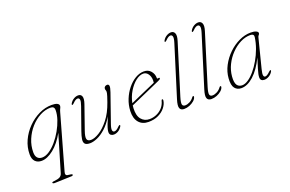

<svg xmlns="http://www.w3.org/2000/svg" viewBox="-115 -1143 2741 1816"><g transform="rotate(-20 1256.0 -235.0)"><path d="M175.5 246.5Q166.5 247 159.2 244.5Q152 242 152 236.5Q152 234 156.5 231.2Q161 228.5 174 227.5Q215 223.5 233 212.8Q251 202 257.5 180L367 -188.5Q315.5 -95.5 250.8 -44Q186 7.5 129 7.5Q89.5 7.5 65.8 -16.5Q42 -40.5 42 -89Q42 -160.5 72.2 -226.5Q102.5 -292.5 153.8 -344.5Q205 -396.5 268.2 -427Q331.5 -457.5 397.5 -457.5Q432 -457.5 451 -448.5Q470 -439.5 470 -423.5Q470 -411.5 463.2 -399.5Q456.5 -387.5 451 -368L296 181Q287 214 311.5 217.5L345 222Q359 224 359 230.5Q359 240.5 344 241ZM81 -95.5Q81 -57 98.2 -38.8Q115.5 -20.5 144.5 -20.5Q179.5 -20.5 217.2 -45.5Q255 -70.5 290.5 -112Q326 -153.5 354.5 -203.8Q383 -254 399.8 -304.8Q416.5 -355.5 416.5 -398Q416.5 -419.5 406.5 -428.2Q396.5 -437 377.5 -437Q323.5 -437 271 -409Q218.5 -381 175.5 -332.8Q132.5 -284.5 106.8 -223.2Q81 -162 81 -95.5Z M938.5 -58.5Q944.5 -56 938 -44Q924 -20 901.2 -6.2Q878.5 7.5 855.5 7.5Q837.5 7.5 825.8 -2Q814 -11.5 814 -31Q814 -42.5 817.5 -58.2Q821 -74 831 -101.2Q841 -128.5 860.5 -174.5Q820.5 -107.5 775.8 -67.5Q731 -27.5 689.5 -10Q648 7.5 617 7.5Q579 7.5 565.8 -8.2Q552.5 -24 557 -54.2Q561.5 -84.5 577 -128.5L656 -352.5Q671.5 -395.5 667.8 -413Q664 -430.5 648 -430.5Q638.5 -430.5 626.5 -423.8Q614.5 -417 598 -400Q586.5 -388.5 580.5 -391Q574.5 -393.5 581 -405.5Q595 -429.5 617.8 -443.2Q640.5 -457 663.5 -457Q691 -457 700 -432.8Q709 -408.5 691.5 -358L610 -124.5Q588.5 -63.5 596 -41.2Q603.5 -19 635.5 -19Q670 -19 719.5 -49Q769 -79 818.5 -141.5Q868 -204 901.5 -300.5Q914 -336 919.8 -354.8Q925.5 -373.5 927.2 -382.2Q929 -391 929 -396.5Q929 -408 926 -413.5Q923 -419 923 -428.5Q923 -441.5 932.5 -449.2Q942 -457 955 -457Q971 -457 974 -440.5Q977 -424 961.5 -379.5L863 -97Q848 -54 851.8 -36.5Q855.5 -19 871 -19Q881 -19 892.8 -25.8Q904.5 -32.5 921 -49.5Q932.5 -61 938.5 -58.5Z M1405.5 -136.5Q1401 -101 1375.2 -67.8Q1349.5 -34.5 1306.2 -13.5Q1263 7.5 1205.5 7.5Q1143.5 7.5 1108.8 -33.5Q1074 -74.5 1077 -148.5Q1079.5 -208.5 1101.8 -263.8Q1124 -319 1159.5 -362.8Q1195 -406.5 1238 -432Q1281 -457.5 1325 -457.5Q1368.5 -457.5 1394 -427.5Q1419.5 -397.5 1419.5 -357.5Q1419.5 -346 1432 -350Q1445.5 -354.5 1445.5 -344Q1445.5 -339.5 1440.8 -335.5Q1436 -331.5 1421.5 -325Q1403 -317 1371.2 -302.8Q1339.5 -288.5 1301.8 -272Q1264 -255.5 1227.2 -239.2Q1190.5 -223 1161 -210Q1131.5 -197 1117 -190.5Q1115 -177.5 1114.5 -164.5Q1110.5 -89 1141.5 -51.8Q1172.5 -14.5 1224 -14.5Q1258.5 -14.5 1292.5 -28.5Q1326.5 -42.5 1352.5 -70.2Q1378.5 -98 1389 -139Q1391.5 -149.5 1398.5 -149.5Q1407 -149.5 1405.5 -136.5ZM1312 -439.5Q1275.5 -439.5 1236 -408.8Q1196.5 -378 1164.8 -326.2Q1133 -274.5 1120.5 -211.5Q1139 -220 1171.2 -234Q1203.5 -248 1241.2 -264.8Q1279 -281.5 1315 -297.2Q1351 -313 1377.5 -324.5Q1379 -333 1379 -348.5Q1379 -387 1360 -413.2Q1341 -439.5 1312 -439.5Z M1724 -617 1568 -113.5Q1551 -57.5 1556.5 -39.5Q1562 -21.5 1584.5 -21.5Q1606.5 -21.5 1630.8 -34.2Q1655 -47 1672.5 -71Q1678 -78.5 1683 -78.5Q1692 -78.5 1689 -66.5Q1684.5 -48 1664.8 -31Q1645 -14 1618 -3.2Q1591 7.5 1563.5 7.5Q1531 7.5 1521 -16.8Q1511 -41 1530.5 -103L1689 -612Q1702.5 -655.5 1697.8 -673Q1693 -690.5 1677 -690.5Q1667.5 -690.5 1655.5 -683.8Q1643.5 -677 1627 -660Q1615.5 -648.5 1609.5 -651Q1603.5 -653.5 1610 -665.5Q1624 -689.5 1646.8 -703.2Q1669.5 -717 1692.5 -717Q1719 -717 1729.5 -692.5Q1740 -668 1724 -617Z M1998.5 -617 1842.5 -113.5Q1825.5 -57.5 1831 -39.5Q1836.5 -21.5 1859 -21.5Q1881 -21.5 1905.2 -34.2Q1929.5 -47 1947 -71Q1952.5 -78.5 1957.5 -78.5Q1966.5 -78.5 1963.5 -66.5Q1959 -48 1939.2 -31Q1919.5 -14 1892.5 -3.2Q1865.5 7.5 1838 7.5Q1805.5 7.5 1795.5 -16.8Q1785.5 -41 1805 -103L1963.5 -612Q1977 -655.5 1972.2 -673Q1967.5 -690.5 1951.5 -690.5Q1942 -690.5 1930 -683.8Q1918 -677 1901.5 -660Q1890 -648.5 1884 -651Q1878 -653.5 1884.5 -665.5Q1898.5 -689.5 1921.2 -703.2Q1944 -717 1967 -717Q1993.5 -717 2004 -692.5Q2014.5 -668 1998.5 -617Z M2380 -97Q2368.5 -52.5 2372.2 -35.8Q2376 -19 2389 -19Q2408 -19 2438.5 -49.5Q2450 -61 2456 -58.5Q2462 -56 2455.5 -44Q2441.5 -20 2417.8 -6.2Q2394 7.5 2371 7.5Q2353 7.5 2342.2 -1.5Q2331.5 -10.5 2331.5 -31Q2331.5 -44 2335 -62Q2338.5 -80 2349 -115Q2359.5 -150 2380 -214Q2327 -105.5 2264.2 -49Q2201.5 7.5 2140 7.5Q2098.5 7.5 2075 -22Q2051.5 -51.5 2056.5 -120.5Q2061 -185.5 2092.8 -245.8Q2124.5 -306 2174 -353.8Q2223.5 -401.5 2282.2 -429.2Q2341 -457 2399 -457Q2434 -457 2453.2 -448.2Q2472.5 -439.5 2472.5 -426.5Q2472.5 -417 2465 -409.2Q2457.5 -401.5 2455 -392.5ZM2093 -126.5Q2088 -66 2105.2 -40.8Q2122.5 -15.5 2155.5 -15.5Q2184.5 -15.5 2218 -37.8Q2251.5 -60 2284.5 -99Q2317.5 -138 2346 -187.8Q2374.5 -237.5 2394.8 -293Q2415 -348.5 2422.5 -404Q2427 -436 2387.5 -436Q2337 -436 2287 -410.5Q2237 -385 2194.8 -341.2Q2152.5 -297.5 2125.2 -242Q2098 -186.5 2093 -126.5Z"/></g></svg>

Font: Fraunces 9pt S000 Thin
Style: Italic
Weight: 100
Italic angle: -16°
Version: Version 1.000; ttfautohint (v1.8.3)